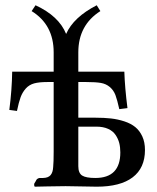

<svg xmlns="http://www.w3.org/2000/svg" viewBox="-20 -701 593 723"><path d="M433.1 -127Q433.1 -146.5 429 -162.6Q424.8 -178.7 415 -193.1Q405.3 -207.5 387 -215.8Q368.7 -224.1 342.8 -224.1H274.9V-75.2Q274.9 -49.3 289.3 -40Q303.7 -30.8 338.9 -30.8Q433.1 -30.8 433.1 -127ZM274.9 -392.1V-257.8H339.8Q372.1 -257.8 397.9 -254.9Q423.8 -252 448.5 -243.9Q473.1 -235.8 489.5 -222.4Q505.9 -209 515.9 -187.3Q525.9 -165.5 525.9 -136.2Q525.9 -68.4 479.5 -33.2Q433.1 2 344.2 2Q322.3 2 286.6 1Q251 0 227.1 0Q200.7 0 157.5 1Q114.3 2 110.8 2Q108.9 0 108.6 -4.6Q108.4 -9.3 109.9 -11.2Q112.8 -15.1 117.2 -23.9Q121.1 -29.3 128.9 -30.8H142.1Q161.6 -31.2 170.4 -41.5Q179.2 -51.8 180.2 -71.8Q182.1 -89.8 182.1 -129.9V-392.1H158.2Q127.4 -392.1 108.6 -387Q89.8 -381.8 77.1 -367.7Q64.5 -353.5 57.6 -335Q50.8 -316.4 43.9 -283.2L15.1 -287.1Q24.9 -362.3 25.9 -431.2H182.1V-503.9Q182.1 -607.9 99.1 -659.2L113.8 -681.2Q201.7 -640.6 229 -573.2Q256.8 -636.2 344.2 -681.2L357.9 -659.2Q274.9 -606.4 274.9 -503.9V-431.2H448.2Q450.2 -369.6 460 -293.9L429.2 -290Q421.4 -325.2 414.6 -343.3Q407.7 -361.3 393.6 -373.3Q379.4 -385.3 359.9 -388.7Q340.3 -392.1 305.2 -392.1Z"/></svg>

Font: Common Serif Medium
Style: Regular
Weight: 500
Designer: Philipp H. Poll, Khaled Hosny
Foundry: Stefan Peev, Context Ltd.
Version: Version 1.026